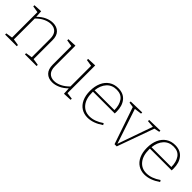

<svg xmlns="http://www.w3.org/2000/svg" viewBox="191 -1467 2411 2411"><g transform="rotate(45 1396.5 -261.5)"><path d="M515 -35 603 -21V0H396V-21L482 -35V-361Q482 -431 449.5 -466Q417 -501 359 -501Q313 -501 262.5 -477.5Q212 -454 165 -406V-35L251 -21V0H44V-21L132 -35V-486L44 -500V-521L157 -527L163 -434Q210 -482 263 -506Q316 -530 366 -530Q435 -530 475.5 -489Q516 -448 515 -369Z M1118 -34 1205 -23V-2L1092 3L1087 -88Q1039 -40 986 -16.5Q933 7 883 7Q815 7 774.5 -34Q734 -75 734 -155V-486L647 -500V-521L767 -526V-162Q767 -92 799.5 -57Q832 -22 890 -22Q936 -22 987 -46.5Q1038 -71 1085 -119V-486L997 -500V-521L1118 -526Z M1705 -89 1719 -67Q1612 7 1512 7Q1449 7 1400.5 -23.5Q1352 -54 1324.5 -113Q1297 -172 1297 -254Q1297 -337 1325 -399.5Q1353 -462 1404.5 -496Q1456 -530 1525 -530Q1619 -530 1669 -468.5Q1719 -407 1719 -305Q1719 -288 1718 -273H1331V-258Q1331 -147 1382 -84.5Q1433 -22 1518 -22Q1609 -22 1705 -89ZM1333 -300H1685Q1685 -389 1646 -445.5Q1607 -502 1524 -502Q1443 -502 1393 -447.5Q1343 -393 1333 -300Z M2081 -521 2276 -526V-505L2205 -490L2028 2H1989L1821 -490L1753 -500V-521L1953 -526V-505L1856 -492L2011 -27L2175 -493L2081 -500Z M2716 -89 2730 -67Q2623 7 2523 7Q2460 7 2411.5 -23.5Q2363 -54 2335.5 -113Q2308 -172 2308 -254Q2308 -337 2336 -399.5Q2364 -462 2415.5 -496Q2467 -530 2536 -530Q2630 -530 2680 -468.5Q2730 -407 2730 -305Q2730 -288 2729 -273H2342V-258Q2342 -147 2393 -84.5Q2444 -22 2529 -22Q2620 -22 2716 -89ZM2344 -300H2696Q2696 -389 2657 -445.5Q2618 -502 2535 -502Q2454 -502 2404 -447.5Q2354 -393 2344 -300Z"/></g></svg>

Font: Bitter Pro ExtraLight
Style: Regular
Weight: 275
Designer: Sol Matas, and Bitter project Authors
Foundry: Sol Matas
Version: Version 1.010